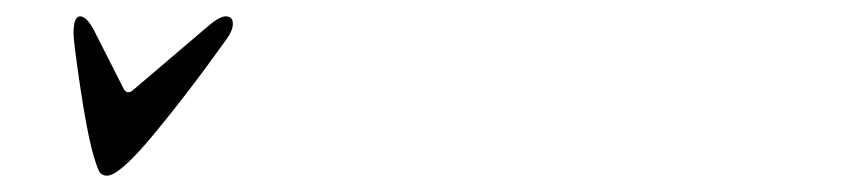

<svg xmlns="http://www.w3.org/2000/svg" viewBox="-20 -705 1040 235"><path d="M142 -594 230 -669Q248 -685 256 -685Q265 -685 265 -676Q265 -668 258 -658Q205 -584 161 -532Q125 -490 111 -490Q104 -490 101 -496Q98 -502 93 -520Q86 -546 78 -600Q70 -654 70 -664Q70 -685 78 -685Q86 -685 95 -668L131 -597Q135 -589 142 -594Z"/></svg>

Font: EB Garamond 08
Style: Italic
Weight: 400
Italic angle: -14°
Version: Version 0.016